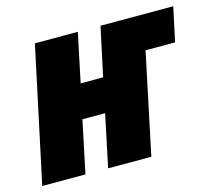

<svg xmlns="http://www.w3.org/2000/svg" viewBox="-85 -657 854 760"><g transform="rotate(-15 341.5 -276.5)"><path d="M-1 0H176L221 -214H314L269 0H446L533 -413H654L684 -553H386L343 -353H251L293 -553H117Z"/></g></svg>

Font: Noto Sans UI SemiCondensed Black
Style: Italic
Weight: 900
Width: 4
Italic angle: -372°
Designer: Monotype Design Team
Foundry: Monotype Imaging Inc.
Version: Version 1.901